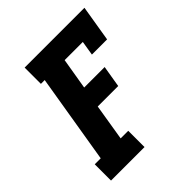

<svg xmlns="http://www.w3.org/2000/svg" viewBox="-200 -868 1001 1001"><g transform="rotate(-45 300.0 -367.5)"><path d="M44 0V-120H88L170 -615H142V-735H583L550 -535H438L451 -615H317L288 -442H439L419 -322H268L235 -120H291V0Z"/></g></svg>

Font: Iosevka Etoile Heavy Oblique
Style: Regular
Weight: 900
Italic angle: -9°
Designer: Belleve Invis
Foundry: Belleve Invis
Version: Version 15.5.2; ttfautohint (v1.8.4)